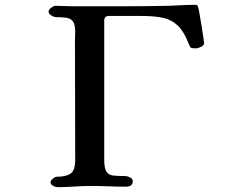

<svg xmlns="http://www.w3.org/2000/svg" viewBox="-20 -772 1040 794"><path d="M824 -594Q824 -584 811 -578Q798 -572 790 -572Q774 -572 770 -574.5Q766 -577 760 -592Q740 -643 714.5 -667Q689 -691 653.5 -698.5Q618 -706 566 -706H430Q411 -706 411 -686V-112Q411 -77 420 -62.5Q429 -48 448.5 -46Q468 -44 498 -44Q506 -44 517.5 -38.5Q529 -33 529 -23Q529 -10 521 -5Q513 0 501 0Q464 0 428 -1.5Q392 -3 355 -3Q321 -3 287 -0.5Q253 2 219 2Q210 2 199.5 -3.5Q189 -9 189 -19Q189 -25 198.5 -33Q208 -41 214 -41Q254 -41 272.5 -54.5Q291 -68 291 -110Q291 -234 290.5 -357Q290 -480 290 -604Q290 -614 290.5 -623Q291 -632 291 -641Q291 -671 281.5 -683.5Q272 -696 254.5 -698.5Q237 -701 212 -701Q204 -701 192.5 -708Q181 -715 181 -724Q181 -732 191.5 -740Q202 -748 209 -748Q229 -748 249 -747Q269 -746 288 -746Q332 -746 377 -746Q422 -746 466 -746Q519 -746 572 -746.5Q625 -747 678 -748Q704 -749 731 -750.5Q758 -752 784 -752Q789 -752 792.5 -751.5Q796 -751 798 -746Q800 -743 804 -721.5Q808 -700 812.5 -671.5Q817 -643 820.5 -620.5Q824 -598 824 -594Z"/></svg>

Font: Kaisei HarunoUmi
Style: Bold
Weight: 700
Designer: Font-Kai, 金井和夫
Foundry: KAZUO KANAI
Version: Version 5.003